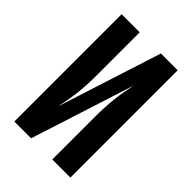

<svg xmlns="http://www.w3.org/2000/svg" viewBox="-215 -832 930 930"><g transform="rotate(45 250.0 -367.5)"><path d="M58 0V-735H182V-441Q182 -411 180.5 -381Q179 -351 176 -321Q173 -291 167.5 -261.5Q162 -232 156 -202L327 -735H442V0H318V-294Q318 -324 319.5 -354Q321 -384 324 -414Q327 -444 332.5 -473.5Q338 -503 344 -533L173 0Z"/></g></svg>

Font: Iosevka Curly Extrabold
Style: Regular
Weight: 800
Monospace: yes
Designer: Belleve Invis
Foundry: Belleve Invis
Version: Version 22.1.2; ttfautohint (v1.8.4)